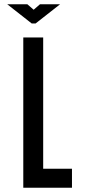

<svg xmlns="http://www.w3.org/2000/svg" viewBox="-20 -887 430 907"><path d="M320 0V-90H184V-710H90V0ZM14 -867 130 -776H148L264 -867H169L139 -841L109 -867Z"/></svg>

Font: Grotesk 02 Mince
Style: Bold
Weight: 400
Designer: Frank Adebiaye, contributions by Jérémy Landes, Ariel Martín Pérez
Foundry: Velvetyne Type Foundry
Version: Version 3.000;Glyphs 3.1.2 (3150)